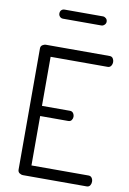

<svg xmlns="http://www.w3.org/2000/svg" viewBox="-101 -1000 710 1060"><g transform="rotate(10 254.0 -470.0)"><path d="M106 0Q95 0 85.5 -6.5Q76 -13 76 -26V-706Q76 -718 85.5 -724.5Q95 -731 106 -731H462Q475 -731 481 -721.5Q487 -712 487 -702Q487 -689 480.5 -679.5Q474 -670 462 -670H142V-395H299Q311 -395 317.5 -386Q324 -377 324 -365Q324 -356 318 -347Q312 -338 299 -338H142V-61H462Q474 -61 480.5 -52Q487 -43 487 -30Q487 -19 481 -9.5Q475 0 462 0ZM173 -889Q162 -889 155 -896.5Q148 -904 148 -914Q148 -926 155 -933Q162 -940 173 -940H388Q397 -940 405 -933Q413 -926 413 -914Q413 -904 405 -896.5Q397 -889 388 -889Z"/></g></svg>

Font: Dosis ExtraLight
Style: Regular
Weight: 400
Version: Version 3.001; ttfautohint (v1.8.2)